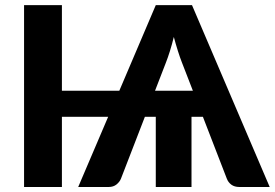

<svg xmlns="http://www.w3.org/2000/svg" viewBox="-20 -746 1096 766"><path d="M749.5 -384 705.5 -497.5Q698 -516.5 689.8 -542.5Q681.5 -568.5 673.5 -598.5Q666 -568 657.8 -541.8Q649.5 -515.5 642 -496.5L598.5 -384ZM1056 0H935Q915.5 0 903 -9.2Q890.5 -18.5 885 -33L789.5 -280H744V0H601.5V-280H558L462.5 -33Q457.5 -20.5 445 -10.2Q432.5 0 413.5 0H292L411.5 -280H227V0H76V-725.5H227V-384H456L601.5 -725.5H746Z"/></svg>

Font: Lato 2
Style: Regular
Weight: 800
Designer: Lukasz Dziedzic with Adam Twardoch and Botio Nikoltchev
Foundry: tyPoland Lukasz Dziedzic
Version: Version 2.015; 2015-08-06; http://www.latofonts.com/